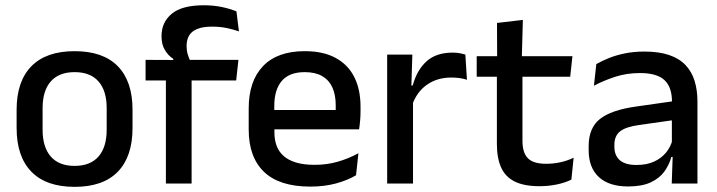

<svg xmlns="http://www.w3.org/2000/svg" viewBox="-20 -696 2718 728"><path d="M263 12.5Q155 12.5 99 -45Q43 -102.5 43 -210.5V-280Q43 -387.5 99 -444.8Q155 -502 263 -502Q371 -502 426.8 -444.8Q482.5 -387.5 482.5 -280V-210.5Q482.5 -102.5 426.8 -45Q371 12.5 263 12.5ZM263 -67Q322.5 -67 353.5 -102.5Q384.5 -138 384.5 -204.5V-286Q384.5 -352 353.5 -387.2Q322.5 -422.5 263 -422.5Q203.5 -422.5 172.5 -387.2Q141.5 -352 141.5 -286V-204.5Q141.5 -138 172.5 -102.5Q203.5 -67 263 -67Z M752 -676Q790 -676 820.8 -669.5Q851.5 -663 876.5 -653L886 -577Q862.5 -585 838.2 -590Q814 -595 784 -595Q748.5 -595 727.2 -586Q706 -577 696.8 -560.8Q687.5 -544.5 687.5 -522V-520Q687.5 -504 692 -489.5Q696.5 -475 702 -463.5L637 -461.5V-473Q618.5 -484.5 605.5 -505.8Q592.5 -527 592.5 -557V-559.5Q592.5 -612 631.5 -644Q670.5 -676 752 -676ZM609 0V-440.5H706.5V0ZM532 -391V-469L646.5 -468.5L686.5 -469H884L875.5 -391Z M1156.5 11.5Q1039.5 11.5 981.2 -44.2Q923 -100 923 -205V-285Q923 -388.5 977.2 -445.2Q1031.5 -502 1135.5 -502Q1206 -502 1253 -476.2Q1300 -450.5 1323.5 -403.5Q1347 -356.5 1347 -292V-273.5Q1347 -256.5 1345.5 -239Q1344 -221.5 1341.5 -205.5H1251.5Q1252.5 -231.5 1252.8 -254.5Q1253 -277.5 1253 -296.5Q1253 -337 1240 -365Q1227 -393 1201 -407.8Q1175 -422.5 1135.5 -422.5Q1077 -422.5 1048.5 -389.2Q1020 -356 1020 -294.5V-248.5L1020.5 -237V-193.5Q1020.5 -166 1028.8 -143.5Q1037 -121 1055.2 -104.8Q1073.5 -88.5 1102.5 -79.8Q1131.5 -71 1173 -71Q1220 -71 1261.2 -83Q1302.5 -95 1339 -115L1330 -31.5Q1297 -12 1253.2 -0.2Q1209.5 11.5 1156.5 11.5ZM975 -205.5V-279H1321.5V-205.5Z M1542 -295.5 1521 -372H1545Q1560.5 -430 1597 -463.2Q1633.5 -496.5 1696.5 -496.5Q1711.5 -496.5 1723.2 -494.2Q1735 -492 1744.5 -489L1750.5 -393.5Q1738.5 -397.5 1723.5 -399.8Q1708.5 -402 1691 -402Q1637.5 -402 1598.5 -374.5Q1559.5 -347 1542 -295.5ZM1448 0V-489H1543.5L1539 -346.5L1546 -339.5V0Z M2025.5 10Q1967 10 1931.5 -7.8Q1896 -25.5 1880 -61.2Q1864 -97 1864 -150.5V-449.5H1961V-162Q1961 -117 1981.5 -96Q2002 -75 2050.5 -75Q2079.5 -75 2106 -81Q2132.5 -87 2155 -98L2146.5 -15Q2122.5 -3 2091 3.5Q2059.5 10 2025.5 10ZM1787.5 -405V-483H2150.5L2142 -405ZM1865 -474.5 1864.5 -609 1962.5 -620.5 1958.5 -474.5Z M2527 0 2531 -116 2527.5 -131V-285L2528 -309.5Q2528 -366 2499.2 -392.5Q2470.5 -419 2407 -419Q2355.5 -419 2311.5 -404.5Q2267.5 -390 2232 -371L2241 -453Q2261 -464.5 2288 -475.5Q2315 -486.5 2349 -493.5Q2383 -500.5 2423.5 -500.5Q2479 -500.5 2517.5 -487.2Q2556 -474 2579.5 -449Q2603 -424 2613.8 -389Q2624.5 -354 2624.5 -311V0ZM2361.5 11Q2289 11 2250.5 -24.8Q2212 -60.5 2212 -126.5V-141.5Q2212 -211.5 2255.2 -245.2Q2298.5 -279 2391.5 -292L2538.5 -313L2544 -242L2403 -222Q2352.5 -215 2331 -197.8Q2309.5 -180.5 2309.5 -147V-140Q2309.5 -106.5 2330.2 -88.5Q2351 -70.5 2393.5 -70.5Q2432.5 -70.5 2460.5 -83.5Q2488.5 -96.5 2506 -118.2Q2523.5 -140 2530 -166.5L2543.5 -101H2525.5Q2517.5 -71 2499 -45.5Q2480.5 -20 2447.2 -4.5Q2414 11 2361.5 11Z"/></svg>

Font: Anek Latin Medium Medium
Style: Regular
Weight: 500
Version: Version 1.003